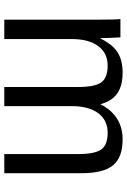

<svg xmlns="http://www.w3.org/2000/svg" viewBox="128 -706 578 873"><g transform="rotate(90 416.5 -269.0)"><path d="M462 0H375V-335Q375 -412 354 -441Q333 -470 278 -470Q221 -470 189 -427Q157 -384 157 -306V0H69V-416Q69 -509 66 -528H149Q150 -527 150 -515Q152 -483 153 -438H155Q182 -493 218 -515.5Q254 -538 309 -538Q369 -538 404 -514Q439 -490 453 -438H454Q505 -538 614 -538Q695 -538 731 -494.5Q767 -451 767 -352V0H680V-335Q680 -412 659 -441Q638 -470 583 -470Q526 -470 494 -427Q462 -384 462 -306Z"/></g></svg>

Font: Libra Sans
Style: Regular
Weight: 400
Foundry: Context Ltd
Version: Version 1.002